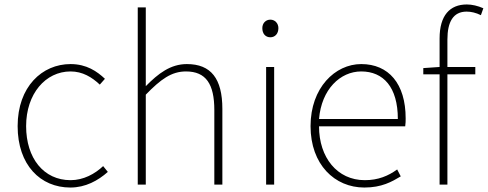

<svg xmlns="http://www.w3.org/2000/svg" viewBox="-20 -827 2185 860"><path d="M295 13C363 13 419 -18 463 -57L442 -83C405 -48 354 -20 296 -20C176 -20 97 -118 97 -262C97 -407 184 -507 296 -507C350 -507 392 -481 427 -448L450 -474C415 -507 368 -540 296 -540C169 -540 59 -439 59 -262C59 -88 161 13 295 13Z M597 0H633V-403C700 -472 748 -507 813 -507C903 -507 940 -450 940 -334V0H976V-339C976 -475 925 -540 817 -540C744 -540 689 -498 633 -441V-560V-794H597Z M1172 0H1208V-527H1172ZM1191 -660C1211 -660 1227 -675 1227 -701C1227 -723 1211 -739 1191 -739C1170 -739 1155 -723 1155 -701C1155 -675 1170 -660 1191 -660Z M1612 13C1690 13 1735 -13 1775 -37L1759 -68C1719 -39 1674 -20 1614 -20C1490 -20 1409 -122 1409 -261H1795C1797 -275 1797 -286 1797 -297C1797 -453 1720 -540 1598 -540C1481 -540 1371 -434 1371 -262C1371 -90 1479 13 1612 13ZM1409 -294C1420 -427 1504 -507 1598 -507C1697 -507 1762 -437 1762 -294Z M1876 -494H1949V0H1984V-494H2109V-527H1984V-650C1984 -729 2010 -775 2070 -775C2090 -775 2112 -770 2134 -759L2145 -790C2120 -801 2094 -807 2071 -807C1995 -807 1949 -758 1949 -655V-527L1876 -522Z"/></svg>

Font: Noto Sans CJK SC Thin
Style: Regular
Weight: 100
Designer: Ryoko NISHIZUKA 西塚涼子 (kana, bopomofo & ideographs); Paul D. Hunt (Latin, Greek & Cyrillic); Sandoll Communications 산돌커뮤니
Foundry: Adobe
Version: Version 2.004;hotconv 1.0.118;makeotfexe 2.5.65603